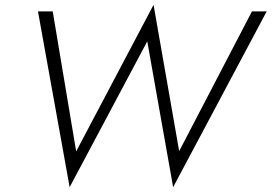

<svg xmlns="http://www.w3.org/2000/svg" viewBox="-20 -747 1123 794"><path d="M721 -122 1022 -700H1083L696 27L589 -576L268 27L137 -700H198L295 -121L615 -727Z"/></svg>

Font: Renner* Light
Style: Light Italic
Weight: 300
Italic angle: -10°
Version: Version 003.000 ; ttfautohint (v0.97) -l 8 -r 50 -G 200 -x 1